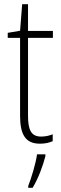

<svg xmlns="http://www.w3.org/2000/svg" viewBox="-20 -743 292 918"><path d="M177 -90C128 -90 114 -123 114 -190V-562H233V-595H114V-723H86L76 -596L17 -586V-562H76V-190C76 -102 100 -56 171 -56C197 -56 216 -61 232 -68V-101C218 -95 198 -90 177 -90ZM197 4V-5H157C152 36 129 111 115 146V155H136C163 110 185 51 197 4Z"/></svg>

Font: Noto Sans Malayalam UI Condensed ExtraLight
Style: Regular
Weight: 200
Width: 3
Designer: Jelle Bosma - Monotype Design Team
Foundry: Monotype Imaging Inc.
Version: Version 2.104